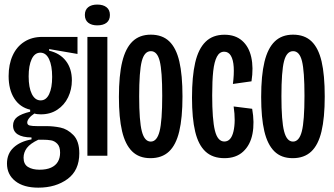

<svg xmlns="http://www.w3.org/2000/svg" viewBox="-20 -692 1484 853"><path d="M11 34.7Q11 -9 40.2 -36.3Q69.3 -63.7 120 -72.7V-81.3Q79.7 -81.7 58.8 -95Q38 -108.3 38 -134.3Q38 -158 56.3 -172.2Q74.7 -186.3 114 -195.7V-204.7Q68.3 -215.3 43.3 -254.7Q18.3 -294 18.3 -354Q18.3 -406 36.2 -445.3Q54 -484.7 87.8 -506.3Q121.7 -528 167 -528H324.3V-452.3L198.3 -474V-466.7Q246.3 -455.7 272.8 -421.3Q299.3 -387 299.3 -335Q299.3 -294.7 282.7 -260Q266 -225.3 234.8 -204.7Q203.7 -184 161.7 -184Q143.3 -184 133 -187.7Q118 -178 109.5 -167.2Q101 -156.3 101 -147.7Q101 -137.3 111.8 -134.5Q122.7 -131.7 145.3 -131.7H185.7Q217 -131.7 248.2 -125.3Q279.3 -119 305.8 -92.2Q332.3 -65.3 332.3 -11Q332.3 65 280 103.3Q227.7 141.7 150.3 141.7Q84.3 141.7 47.7 112.3Q11 83 11 34.7ZM247 -13.7Q247 -40.3 234.8 -53Q222.7 -65.7 207 -68.5Q191.3 -71.3 169 -71.3H150.3Q114.3 -54.3 99.5 -34.7Q84.7 -15 84.7 8.7Q84.7 37.7 104.5 49.8Q124.3 62 155.7 62Q186.3 62 206.7 52.8Q227 43.7 237 26.7Q247 9.7 247 -13.7ZM211.7 -350.3Q211.7 -400.3 198 -429.2Q184.3 -458 159.3 -458Q134.3 -458 120.8 -429.5Q107.3 -401 107.3 -352.7Q107.3 -302.7 121.5 -274.3Q135.7 -246 160.7 -246Q185 -246 198.3 -273.8Q211.7 -301.7 211.7 -350.3Z M368.3 -528H457V0H368.3ZM357 -625.6Q357 -648 371.6 -659.8Q386.1 -671.7 412.2 -671.7Q438.3 -671.7 453.3 -659.8Q468.3 -648 468.3 -625.3Q468.3 -602.7 453.5 -591Q438.7 -579.3 412 -579.3Q386.7 -579.3 371.8 -591.2Q357 -603.1 357 -625.6Z M508.3 -261.3Q508.3 -357 523 -417.5Q537.7 -478 568.8 -508Q600 -538 649.7 -538Q701 -538 731.8 -508.5Q762.7 -479 776.7 -419.2Q790.7 -359.3 790.7 -263.3Q790.7 -168.3 776.3 -108.2Q762 -48 730.7 -18.7Q699.3 10.7 648.3 10.7Q597.7 10.7 567 -19.5Q536.3 -49.7 522.3 -109.2Q508.3 -168.7 508.3 -261.3ZM700.7 -266.7Q700.7 -376 689.7 -420.3Q678.7 -464.7 650.3 -464.7Q621.3 -464.7 609.8 -419.8Q598.3 -375 598.3 -264Q598.3 -154 610.2 -108.5Q622 -63 649.7 -63Q677.3 -63 689 -108.8Q700.7 -154.7 700.7 -266.7Z M833 -258Q833 -352.7 847.2 -413.8Q861.3 -475 893.2 -506.3Q925 -537.7 977.3 -537.7Q1025.3 -537.7 1055.5 -511.3Q1085.7 -485 1096.2 -438.3Q1106.7 -391.7 1097.3 -330.7L1014.7 -319Q1020.3 -362 1018.3 -394.2Q1016.3 -426.3 1005.8 -444.3Q995.3 -462.3 976 -462.3Q955.3 -462.3 943.7 -440.2Q932 -418 927.3 -376.2Q922.7 -334.3 922.7 -268.7Q922.7 -161.3 934.7 -112.3Q946.7 -63.3 976.7 -63.3Q1006.7 -63.3 1017.2 -108Q1027.7 -152.7 1018 -219L1100.3 -208.7Q1111.3 -147.3 1101.7 -97.5Q1092 -47.7 1060.3 -18.5Q1028.7 10.7 977.3 10.7Q924.7 10.7 893 -18.7Q861.3 -48 847.2 -107Q833 -166 833 -258Z M1140.3 -261.3Q1140.3 -357 1155 -417.5Q1169.7 -478 1200.8 -508Q1232 -538 1281.7 -538Q1333 -538 1363.8 -508.5Q1394.7 -479 1408.7 -419.2Q1422.7 -359.3 1422.7 -263.3Q1422.7 -168.3 1408.3 -108.2Q1394 -48 1362.7 -18.7Q1331.3 10.7 1280.3 10.7Q1229.7 10.7 1199 -19.5Q1168.3 -49.7 1154.3 -109.2Q1140.3 -168.7 1140.3 -261.3ZM1332.7 -266.7Q1332.7 -376 1321.7 -420.3Q1310.7 -464.7 1282.3 -464.7Q1253.3 -464.7 1241.8 -419.8Q1230.3 -375 1230.3 -264Q1230.3 -154 1242.2 -108.5Q1254 -63 1281.7 -63Q1309.3 -63 1321 -108.8Q1332.7 -154.7 1332.7 -266.7Z"/></svg>

Font: Bricolage Grotesque 96pt Condensed ExBd
Style: Regular
Weight: 800
Width: 3
Designer: Mathieu Triay
Foundry: Atelier Triay
Version: Version 1.001;Glyphs 3.2 (3207)